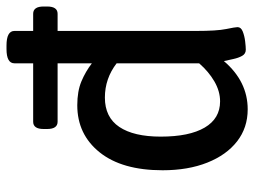

<svg xmlns="http://www.w3.org/2000/svg" viewBox="-118 -676 800 605"><g transform="rotate(-90 282.5 -373.0)"><path d="M241 7Q183 7 140 -26.5Q97 -60 73 -120.5Q49 -181 49 -261Q49 -389 105.5 -459.5Q162 -530 254 -530Q298 -530 329 -517Q360 -504 386 -484V-592H202Q179 -592 179 -625V-636Q179 -669 202 -669H386V-728Q386 -753 431 -753H442Q488 -753 488 -728V-669H542Q565 -669 565 -636V-625Q565 -592 542 -592H488V-156Q488 -90 494 -61Q500 -32 500 -25Q500 -14 486 -8.5Q472 -3 455 -1Q438 1 429 1Q416 1 409.5 -10.5Q403 -22 399.5 -38.5Q396 -55 393 -68Q329 7 241 7ZM266 -80Q298 -80 329 -98Q360 -116 386 -146V-406Q338 -443 278 -443Q216 -443 185.5 -397.5Q155 -352 155 -267Q155 -177 183.5 -128.5Q212 -80 266 -80Z"/></g></svg>

Font: Asap Medium
Style: Regular
Weight: 500
Designer: Pablo Cosgaya
Foundry: Omnibus-Type
Version: Version 3.001; ttfautohint (v1.8.3)